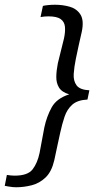

<svg xmlns="http://www.w3.org/2000/svg" viewBox="-61 -738 415 810"><path d="M-41 46 -32 0Q-14 3 1 3Q56 3 76.5 -23.5Q97 -50 106 -93L126 -200Q136 -247 157 -285Q178 -323 231 -340Q200 -349 188 -368.5Q176 -388 176.5 -414.5Q177 -441 183 -471L209 -576Q215 -604 213 -625Q211 -646 195 -657.5Q179 -669 143 -669Q126 -669 110 -666L120 -713Q127 -715 141.5 -716.5Q156 -718 171 -718Q204 -718 233.5 -709.5Q263 -701 278.5 -676.5Q294 -652 284 -604Q277 -573 271 -546.5Q265 -520 259 -490Q252 -456 250 -426.5Q248 -397 262 -378Q276 -359 316 -357L308 -318Q266 -316 244 -296.5Q222 -277 211.5 -246Q201 -215 193 -178Q187 -153 180.5 -120.5Q174 -88 168 -62Q157 -14 131.5 10.5Q106 35 73 43.5Q40 52 7 52Q-7 52 -24 49Q-41 46 -41 46Z"/></svg>

Font: Epunda Sans
Style: Italic
Weight: 400
Italic angle: -12.0243°
Designer: Simon Atzbach
Foundry: typofactur
Version: Version 2.204; ttfautohint (v1.8.4.7-5d5b)